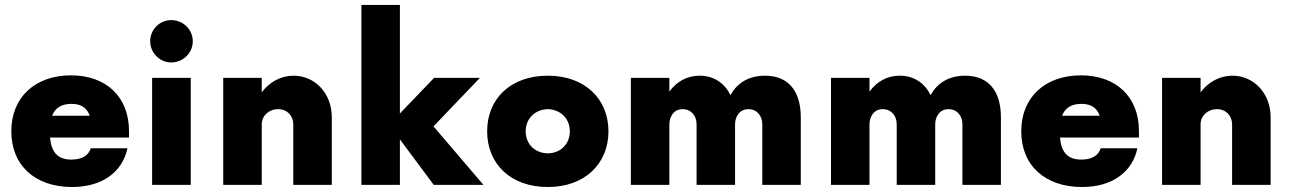

<svg xmlns="http://www.w3.org/2000/svg" viewBox="-20 -750 5229 779"><path d="M503.4 -218.3C503.4 -356.4 411.6 -444.3 268.1 -444.3C123.5 -444.3 25.9 -356.4 25.9 -217.3C25.9 -79.6 121.6 8.8 272.5 8.8C397.9 8.8 477.5 -54.7 497.1 -148.4H348.1C339.4 -119.6 313 -102.5 270 -102.5C211.9 -102.5 188 -134.8 183.1 -191.9H503.4ZM270 -328.6C310.5 -328.6 333 -311.5 344.2 -280.3H191.4C203.1 -310.5 227.1 -328.6 270 -328.6Z M674.8 -496.6C722.7 -496.6 762.2 -535.6 762.2 -582.5C762.2 -630.4 722.7 -668.5 674.8 -668.5C627.9 -668.5 589.4 -630.4 589.4 -582.5C589.4 -535.6 627.9 -496.6 674.8 -496.6ZM597.2 0H753.9V-434.1H597.2Z M1171.4 -442.9C1119.1 -442.9 1073.2 -417 1042 -375.5V-434.1H885.7V0H1042V-245.1C1042 -280.8 1071.3 -307.1 1108.4 -307.1C1145 -307.1 1169.9 -280.8 1169.9 -245.1V0H1326.2V-274.4C1326.2 -371.6 1257.8 -442.9 1171.4 -442.9Z M1941.4 0 1738.8 -237.3 1927.2 -434.1H1741.2L1602.5 -289.6V-730H1446.3V0H1602.5V-184.6L1739.7 0Z M2202.6 8.8C2353 8.8 2448.7 -85.9 2448.7 -217.3C2448.7 -348.6 2353 -442.9 2202.6 -442.9C2050.8 -442.9 1956.5 -348.6 1956.5 -217.3C1956.5 -85.9 2050.8 8.8 2202.6 8.8ZM2202.6 -127.9C2149.9 -128.4 2112.8 -166 2112.8 -217.3C2112.8 -268.1 2149.9 -305.7 2202.6 -307.1C2254.9 -305.7 2292 -268.1 2292 -217.3C2292 -166 2254.9 -128.4 2202.6 -127.9Z M2539.6 0H2695.8V-246.1C2695.8 -271.5 2710 -307.1 2749.5 -307.1C2785.6 -307.1 2806.2 -278.8 2806.2 -246.1V0H2962.4V-246.1C2962.4 -271.5 2976.6 -307.1 3016.6 -307.1C3052.2 -307.1 3072.8 -278.8 3072.8 -246.1V0H3229V-274.4C3229 -377.9 3180.7 -442.9 3084 -442.9C3019 -442.9 2970.7 -414.1 2943.8 -363.8C2920.9 -411.1 2877.9 -442.9 2818.8 -442.9C2766.1 -442.9 2724.6 -418 2695.8 -378.4V-434.1H2539.6Z M3351.6 0H3507.8V-246.1C3507.8 -271.5 3522 -307.1 3561.5 -307.1C3597.7 -307.1 3618.2 -278.8 3618.2 -246.1V0H3774.4V-246.1C3774.4 -271.5 3788.6 -307.1 3828.6 -307.1C3864.3 -307.1 3884.8 -278.8 3884.8 -246.1V0H4041V-274.4C4041 -377.9 3992.7 -442.9 3896 -442.9C3831.1 -442.9 3782.7 -414.1 3755.9 -363.8C3732.9 -411.1 3689.9 -442.9 3630.9 -442.9C3578.1 -442.9 3536.6 -418 3507.8 -378.4V-434.1H3351.6Z M4601.1 -218.3C4601.1 -356.4 4509.3 -444.3 4365.7 -444.3C4221.2 -444.3 4123.5 -356.4 4123.5 -217.3C4123.5 -79.6 4219.2 8.8 4370.1 8.8C4495.6 8.8 4575.2 -54.7 4594.7 -148.4H4445.8C4437 -119.6 4410.6 -102.5 4367.7 -102.5C4309.6 -102.5 4285.6 -134.8 4280.8 -191.9H4601.1ZM4367.7 -328.6C4408.2 -328.6 4430.7 -311.5 4441.9 -280.3H4289.1C4300.8 -310.5 4324.7 -328.6 4367.7 -328.6Z M4980.5 -442.9C4928.2 -442.9 4882.3 -417 4851.1 -375.5V-434.1H4694.8V0H4851.1V-245.1C4851.1 -280.8 4880.4 -307.1 4917.5 -307.1C4954.1 -307.1 4979 -280.8 4979 -245.1V0H5135.3V-274.4C5135.3 -371.6 5066.9 -442.9 4980.5 -442.9Z"/></svg>

Font: Now Black
Style: Regular
Weight: 400
Designer: Alfredo Marco Pradil
Foundry: Alfredo Marco Pradil
Version: Version 1.200;hotconv 1.0.109;makeotfexe 2.5.65596